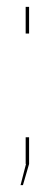

<svg xmlns="http://www.w3.org/2000/svg" viewBox="-20 -479 145 561"><path d="M55 -459H65V-381H55ZM40 62 56 0H55V-78H65V0L47 62Z"/></svg>

Font: Bebas Neue Thin
Style: Regular
Weight: 200
Designer: Ryoichi Tsunekawa
Foundry: Ryoichi Tsunekawa
Version: Version 1.003;PS 001.003;hotconv 1.0.70;makeotf.lib2.5.58329